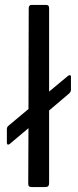

<svg xmlns="http://www.w3.org/2000/svg" viewBox="-20 -762 316 782"><path d="M257 -453Q262 -456 264 -456Q269 -456 269 -449V-396Q269 -387 259 -379L180 -312V-17Q180 -7 176 -3.5Q172 0 162 0H111Q102 0 98.5 -3Q95 -6 95 -14L96 -240L20 -176Q16 -173 13 -173Q8 -173 8 -182V-236Q8 -246 17 -252L96 -318L97 -728Q97 -742 108 -742H168Q180 -742 180 -729V-389Z"/></svg>

Font: Libre Franklin
Style: Regular
Weight: 400
Designer: Pablo Impallari, Rodrigo Fuenzalida
Foundry: Impallari Type
Version: Version 1.001; ttfautohint (v1.4.1)